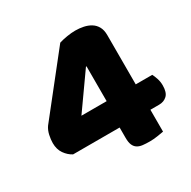

<svg xmlns="http://www.w3.org/2000/svg" viewBox="-142 -752 891 897"><g transform="rotate(-30 303.0 -303.5)"><path d="M286 -601Q305 -607 329.5 -611Q354 -615 374 -615Q397 -615 418.5 -610.5Q440 -606 457 -595.5Q474 -585 484 -567Q494 -549 494 -522V-256H583Q589 -245 595 -227Q601 -209 601 -189Q601 -151 584 -135Q567 -119 541 -119H494V-1Q483 1 461 4.5Q439 8 419 8Q397 8 380 6Q363 4 351.5 -3.5Q340 -11 334 -25Q328 -39 328 -63V-119H77Q54 -131 37.5 -154.5Q21 -178 21 -212Q21 -231 26 -254Q31 -277 43 -294ZM337 -444H334L201 -256H337Z"/></g></svg>

Font: Baloo Cyrillic
Style: Regular
Weight: 400
Designer: Ek Type, Denis Ignatov
Foundry: Ek Type
Version: Version 1.50 July 26, 2019